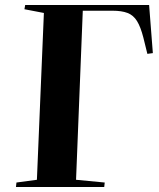

<svg xmlns="http://www.w3.org/2000/svg" viewBox="-20 -750 639 770"><path d="M46 -18 128 -29 156 -698 78 -713 81 -730H578L593 -537L571 -534L555 -599Q544 -642 529.5 -665.5Q515 -689 491.5 -698Q468 -707 431 -707H312L285 -29L400 -18L398 0H44Z"/></svg>

Font: Literata 72pt
Style: Bold Italic
Weight: 700
Italic angle: -2°
Designer: Latin by Veronika Burian and Jose Scaglione. Greek by Irene Vlachou. Cyrillic by Vera Evstafieva
Foundry: TypeTogether
Version: Version 3.002